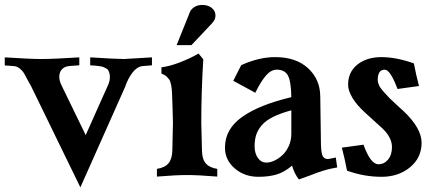

<svg xmlns="http://www.w3.org/2000/svg" viewBox="-23 -726 1787 791"><path d="M308.1 45.9 106.4 -368.2 106.9 -367.7Q100.6 -377.9 90.8 -396.7Q81.1 -415.5 75.7 -424.6Q70.3 -433.6 59.8 -442.6Q49.3 -451.7 36.1 -453.6Q30.8 -454.1 -3.4 -456.5V-489.7Q102.5 -482.9 146.5 -482.9Q196.8 -482.9 303.7 -489.7V-457L263.2 -454.1H263.7Q243.7 -452.6 232.4 -440.7Q221.2 -428.7 221.2 -410.2Q221.2 -394 229.5 -376.5Q246.6 -340.3 278.1 -276.4Q309.6 -212.4 330.1 -169.4Q347.7 -209 380.6 -282.7Q413.6 -356.4 422.4 -376Q429.7 -392.1 429.7 -409.2Q429.7 -418.5 427.5 -425.3Q425.3 -432.1 422.6 -436.8Q419.9 -441.4 413.1 -444.8Q406.2 -448.2 401.9 -450.2Q397.5 -452.1 386.2 -453.6Q375 -455.1 369.1 -455.6Q363.3 -456.1 348.6 -457V-489.7Q455.6 -482.9 488.3 -482.9Q496.1 -482.9 603 -489.7V-457L563 -453.6Q541 -450.7 522.5 -426.5Q503.9 -402.3 492.7 -368.7Z M748 -4.9Q702.6 -4.9 623.5 1.5V-30.3Q655.8 -35.2 670.9 -53Q686 -70.8 687 -106Q687 -116.2 688.2 -161.4Q689.5 -206.5 689.5 -220.7Q689.5 -238.3 687.5 -294.9Q687 -302.7 686.5 -318.8Q686 -335 685.8 -340.6Q685.5 -346.2 684.6 -358.2Q683.6 -370.1 682.4 -374.5Q681.2 -378.9 679 -387.2Q676.8 -395.5 673.6 -399.2Q670.4 -402.8 666 -408Q661.6 -413.1 655.8 -416.5Q649.9 -419.9 642.1 -422.9V-448.7Q675.3 -452.6 718.3 -469.2Q761.2 -485.8 794.9 -505.4L814.5 -481.9Q806.2 -346.7 806.2 -220.7Q806.2 -196.8 809.1 -106Q809.6 -70.8 824.7 -53Q839.8 -35.2 872.1 -30.3V1.5Q793 -4.9 748 -4.9ZM765.6 -540H704.6L759.8 -677.2Q764.2 -688 777.6 -696.8Q791 -705.6 810.1 -705.6Q834 -705.6 849.4 -693.4Q864.7 -681.2 864.7 -661.6Q864.7 -645 851.1 -631.3H851.6Q837.9 -616.7 808.8 -585.7Q779.8 -554.7 765.6 -540Z M1177.2 -174.3V-271.5Q1131.8 -259.3 1101.3 -243.9Q1070.8 -228.5 1054.7 -209.2Q1038.6 -189.9 1032.2 -169.7Q1025.9 -149.4 1025.9 -123Q1025.9 -94.7 1039.3 -75.4Q1052.7 -56.2 1074.7 -56.2Q1090.3 -56.2 1107.9 -64.5Q1125.5 -72.8 1141.1 -87.4Q1156.7 -102.1 1167 -125Q1177.2 -147.9 1177.2 -174.3ZM1110.8 -490.7Q1196.3 -490.7 1245.8 -445.3Q1295.4 -399.9 1296.4 -330.1L1299.3 -128.9Q1300.3 -93.8 1306.9 -82.3Q1313.5 -70.8 1328.1 -70.8Q1331.5 -70.8 1360.4 -77.1L1366.2 -36.1Q1354.5 -34.2 1342 -31.5Q1329.6 -28.8 1320.8 -26.4Q1312 -23.9 1300.3 -20Q1288.6 -16.1 1283 -14.2Q1277.3 -12.2 1265.6 -7.6Q1253.9 -2.9 1251 -2Q1245.6 0 1208.5 13.2Q1190.4 -8.8 1180.2 -43.5Q1147.5 -16.1 1115.5 -6.8Q1083.5 2.4 1041.5 2.4Q984.4 2.4 944.1 -32.2Q903.8 -66.9 903.8 -117.7Q903.8 -194.3 974.6 -244.4Q1045.4 -294.4 1177.2 -325.7Q1176.3 -391.1 1163.1 -415Q1149.9 -439 1117.2 -439Q1093.8 -439 1072.5 -414.6Q1051.3 -390.1 1028.8 -343.8L938 -393.1L970.7 -457.5Q1043.5 -490.7 1110.8 -490.7Z M1536.1 -49.3Q1559.6 -49.3 1575.7 -68.6Q1591.8 -87.9 1591.8 -120.1Q1591.8 -159.2 1553.2 -196.3Q1535.6 -211.9 1481.4 -261.7Q1446.8 -293 1429 -322.8Q1411.1 -352.5 1411.1 -377Q1411.1 -429.7 1449.7 -460.2Q1488.3 -490.7 1548.8 -490.7Q1608.9 -490.7 1682.1 -464.8Q1691.4 -416 1703.1 -371.6L1614.7 -359.4Q1585 -439 1562 -439Q1533.2 -439 1533.2 -396.5Q1533.2 -385.7 1538.8 -374Q1544.4 -362.3 1559.1 -346.2Q1573.7 -330.1 1582 -321.5Q1590.3 -313 1612.8 -292.5Q1635.3 -272 1639.6 -268.1Q1713.9 -197.8 1713.9 -137.7Q1713.9 -76.2 1666.3 -36.9Q1618.7 2.4 1548.8 2.4Q1477.1 2.4 1406.7 -22.9Q1396.5 -76.2 1385.3 -117.7L1474.6 -129.9Q1503.4 -49.3 1536.1 -49.3Z"/></svg>

Font: Flanker
Style: Bold
Weight: 700
Designer: Flanker
Foundry: Flanker
Version: Version 2.021